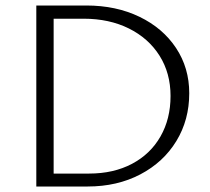

<svg xmlns="http://www.w3.org/2000/svg" viewBox="-20 -678 765 698"><path d="M112 -658H294Q402 -658 487 -617Q572 -576 620 -503.5Q668 -431 668 -339Q668 -242 621 -165Q574 -88 490 -44Q406 0 299 0H112ZM304 -47Q393 -47 460 -82.5Q527 -118 563.5 -182Q600 -246 600 -329Q600 -412 560 -475.5Q520 -539 448.5 -574.5Q377 -610 284 -610H175V-47Z"/></svg>

Font: Ysabeau Infant Semilight
Style: Regular
Weight: 300
Designer: Christian Thalmann (Catharsis Fonts)
Version: Version 0.003